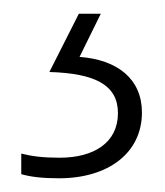

<svg xmlns="http://www.w3.org/2000/svg" viewBox="-20 -20 240 280"><path d="M187 144C187 95 151 67 96 63L127 0H95L52 85C119 87 152 104 152 145C152 188 117 210 67 210C43 210 27 208 11 204V234C25 238 42 240 66 240C138 240 187 203 187 144Z"/></svg>

Font: Noto Sans Sinhala UI ExtraLight
Style: Regular
Weight: 200
Designer: Jelle Bosma - Monotype Design Team
Foundry: Monotype Imaging Inc.
Version: Version 2.006